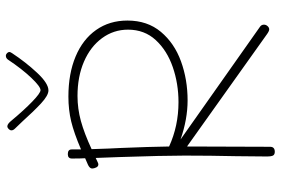

<svg xmlns="http://www.w3.org/2000/svg" viewBox="-171 -781 956 654"><g transform="rotate(-90 307.0 -454.0)"><path d="M550 -33Q550 -26 545 -20.5Q540 -15 534 -15Q528 -15 517 -23L135 -295L134 -12Q134 4 117 4Q108 4 104.5 -1.5Q101 -7 101 -24L102 -128Q104 -216 104 -303Q104 -375 99 -525L96 -606L81 -599Q77 -597 74 -597Q67 -597 63.5 -604.5Q60 -612 60 -618Q60 -626 72 -632L95 -642Q94 -657 94 -687Q94 -701 109 -701Q125 -701 125 -688V-656Q181 -680 220.5 -689.5Q260 -699 305 -699Q383 -699 441.5 -674.5Q500 -650 532 -604.5Q564 -559 564 -498Q564 -430 525.5 -384Q487 -338 425 -315.5Q363 -293 292 -293Q228 -293 159 -317L542 -47Q550 -42 550 -33ZM126 -620Q128 -554 130 -520Q134 -424 135 -356Q205 -324 286 -324Q349 -324 405.5 -343.5Q462 -363 497.5 -401.5Q533 -440 533 -496Q533 -545 504 -584.5Q475 -624 424 -646Q373 -668 307 -668Q264 -668 222 -656.5Q180 -645 126 -620ZM457 -900Q457 -897 453 -891Q422 -844 386 -805.5Q350 -767 326 -767Q309 -767 282 -792Q255 -817 220 -856L196 -881Q190 -887 190 -893Q190 -898 194.5 -902.5Q199 -907 204 -907Q212 -907 224 -892Q259 -850 288 -822Q317 -794 327 -794Q339 -794 369 -825.5Q399 -857 431 -905Q436 -912 444 -912Q449 -912 453 -908Q457 -904 457 -900Z"/></g></svg>

Font: Mali ExtraLight
Style: Regular
Weight: 275
Version: Version 1.000; ttfautohint (v1.6)